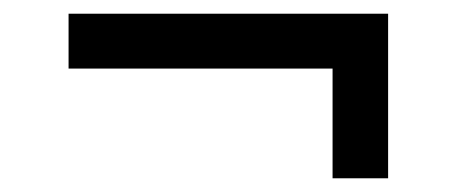

<svg xmlns="http://www.w3.org/2000/svg" viewBox="-20 -430 666 280"><path d="M546 -410V-170H465V-330H80V-410Z"/></svg>

Font: Madhuban Light
Style: Regular
Weight: 300
Designer: jaikishan Patel
Foundry: MagicType
Version: Version 1.000